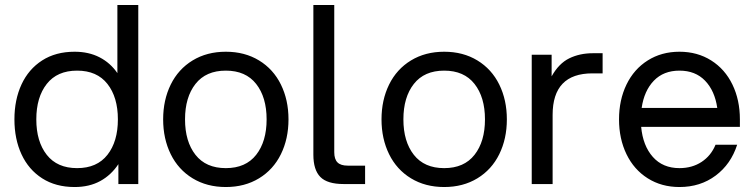

<svg xmlns="http://www.w3.org/2000/svg" viewBox="-20 -740 3033 772"><path d="M456 0V-80Q427 -36 383 -12Q339 12 280 12Q204 12 149.5 -23Q95 -58 66.5 -119.5Q38 -181 38 -260Q38 -339 66.5 -400.5Q95 -462 149.5 -497Q204 -532 280 -532Q337 -532 380.5 -509.5Q424 -487 452 -446V-720H536V0ZM290 -64Q370 -64 412 -117.5Q454 -171 454 -260Q454 -349 412 -402.5Q370 -456 290 -456Q210 -456 168 -402.5Q126 -349 126 -260Q126 -171 168 -117.5Q210 -64 290 -64Z M636 -260Q636 -338 666.5 -400Q697 -462 754.5 -497Q812 -532 888 -532Q964 -532 1021.5 -497Q1079 -462 1109.5 -400Q1140 -338 1140 -260Q1140 -182 1109.5 -120Q1079 -58 1021.5 -23Q964 12 888 12Q812 12 754.5 -23Q697 -58 666.5 -120Q636 -182 636 -260ZM888 -64Q968 -64 1010 -117.5Q1052 -171 1052 -260Q1052 -349 1010 -402.5Q968 -456 888 -456Q808 -456 766 -402.5Q724 -349 724 -260Q724 -171 766 -117.5Q808 -64 888 -64Z M1324 -720V-128Q1324 -100 1337 -87Q1350 -74 1378 -74H1448V0H1362Q1296 0 1268 -28.5Q1240 -57 1240 -118V-720Z M1514 -260Q1514 -338 1544.5 -400Q1575 -462 1632.5 -497Q1690 -532 1766 -532Q1842 -532 1899.5 -497Q1957 -462 1987.5 -400Q2018 -338 2018 -260Q2018 -182 1987.5 -120Q1957 -58 1899.5 -23Q1842 12 1766 12Q1690 12 1632.5 -23Q1575 -58 1544.5 -120Q1514 -182 1514 -260ZM1766 -64Q1846 -64 1888 -117.5Q1930 -171 1930 -260Q1930 -349 1888 -402.5Q1846 -456 1766 -456Q1686 -456 1644 -402.5Q1602 -349 1602 -260Q1602 -171 1644 -117.5Q1686 -64 1766 -64Z M2118 -520H2198V-433Q2227 -485 2269 -505.5Q2311 -526 2364 -526H2403V-445H2362Q2202 -445 2202 -278V0H2118Z M2469 -260Q2469 -338 2499 -400Q2529 -462 2584.5 -497Q2640 -532 2712 -532Q2784 -532 2839.5 -497Q2895 -462 2925 -400Q2955 -338 2955 -260V-230H2558Q2565 -154 2605 -109Q2645 -64 2712 -64Q2763 -64 2801 -89Q2839 -114 2857 -158H2944Q2919 -80 2857.5 -34Q2796 12 2712 12Q2640 12 2584.5 -23Q2529 -58 2499 -120Q2469 -182 2469 -260ZM2864 -306Q2854 -375 2815 -415.5Q2776 -456 2712 -456Q2648 -456 2609 -415.5Q2570 -375 2560 -306Z"/></svg>

Font: Aspekta 400
Style: Regular
Weight: 400
Designer: Ivo Dolenc
Version: Version 2.000